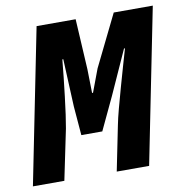

<svg xmlns="http://www.w3.org/2000/svg" viewBox="-81 -722 768 794"><g transform="rotate(-10 303.0 -325.0)"><path d="M-6 0 124 -650H288L300 -438L302 -338H306L342 -434L448 -650H612L482 0H346L384 -188Q389 -214 400 -255.5Q411 -297 423.5 -341Q436 -385 448 -427Q460 -469 468 -496H464L381 -312L316 -174H228L218 -296L209 -496H205Q202 -462 197.5 -422Q193 -382 188.5 -343Q184 -304 179 -269Q174 -234 170 -212L126 0Z"/></g></svg>

Font: Source Code Pro Black
Style: Italic
Weight: 900
Italic angle: -11°
Monospace: yes
Designer: Paul D. Hunt, Teo Tuominen
Foundry: Adobe Systems Incorporated
Version: Version 1.050;PS 1.000;hotconv 16.6.51;makeotf.lib2.5.65220